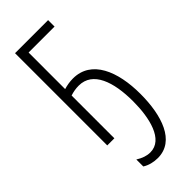

<svg xmlns="http://www.w3.org/2000/svg" viewBox="-302 -760 1051 1051"><g transform="rotate(-45 224.0 -234.5)"><path d="M197 -342C306 -342 347 -221 347 -71C347 57 316 194 216 194C189 194 163 185 134 167V221C159 237 191 245 223 245C356 245 404 95 404 -71C404 -246 345 -392 202 -392C178 -392 154 -388 131 -381V-664H332V-714H76V0H131V-331C152 -338 174 -342 197 -342Z"/></g></svg>

Font: Noto Sans UI Condensed Light
Style: Regular
Weight: 300
Width: 3
Designer: Monotype Design Team
Foundry: Monotype Imaging Inc.
Version: Version 1.901